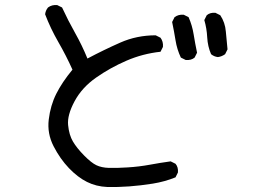

<svg xmlns="http://www.w3.org/2000/svg" viewBox="-20 -706 1040 775"><path d="M413.1 48.8Q368.2 46.9 331.1 28.3Q293.9 9.8 258.3 -27.3Q222.7 -64.5 196.3 -115.7Q169.9 -167 176.8 -223.6Q183.6 -280.3 207 -327.1Q230.5 -374 272.5 -424.8Q247.1 -481.4 215.3 -536.6Q183.6 -591.8 162.1 -648.4Q164.1 -664.1 173.8 -675.8Q189.5 -687.5 210.9 -685.5L230.5 -675.8Q254.9 -623 283.2 -572.8Q311.5 -522.5 333 -469.7Q399.4 -504.9 465.8 -534.2Q532.2 -563.5 608.4 -563.5L627.9 -553.7Q639.6 -538.1 637.7 -516.6L627.9 -497.1Q555.7 -489.3 490.2 -460.9Q424.8 -432.6 367.7 -392.6Q310.5 -352.5 280.8 -296.9Q251 -241.2 254.9 -201.2Q258.8 -161.1 274.4 -134.8Q290 -108.4 319.3 -78.6Q348.6 -48.8 369.1 -39.1Q389.6 -29.3 419.4 -28.3Q449.2 -27.3 495.6 -30.3Q542 -33.2 584 -41Q626 -48.8 668.9 -54.7L688.5 -44.9Q700.2 -31.2 698.2 -9.8L688.5 9.8Q645.5 27.3 596.7 35.2Q547.9 43 501.5 46.4Q455.1 49.8 413.1 48.8ZM729.5 -463.9 710 -473.6Q694.3 -506.8 688.5 -543.5Q682.6 -580.1 674.8 -617.2L684.6 -636.7Q700.2 -648.4 721.7 -646.5L741.2 -636.7Q755.9 -603.5 761.7 -566.9Q767.6 -530.3 775.4 -493.2L765.6 -473.6Q752 -461.9 729.5 -463.9ZM859.4 -475.6Q843.8 -477.5 832 -487.3Q818.4 -518.6 816.4 -555.2Q814.5 -591.8 804.7 -625L814.5 -644.5Q828.1 -656.2 849.6 -654.3L869.1 -644.5Q888.7 -615.2 891.6 -578.6Q894.5 -542 898.4 -506.8L888.7 -487.3Q875 -477.5 859.4 -475.6Z"/></svg>

Font: JasonHandwriting2
Style: Regular
Weight: 400
Version: Version 1.05.10